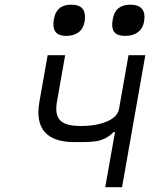

<svg xmlns="http://www.w3.org/2000/svg" viewBox="-20 -780 640 800"><path d="M459.5 -231 452.5 -229Q434.5 -211 414.8 -202Q395 -193 373.5 -190.5Q352 -188 320 -188H289Q215.5 -188 177.8 -219Q140 -250 140 -312Q140 -333 144.5 -357.5L178.5 -550H251.5L217 -354.5Q214.5 -341.5 214.5 -326Q214.5 -289 238.5 -272Q262.5 -255 316 -255Q382 -255 426 -274Q470 -293 476 -326.5L515.5 -550H585.5L488.5 0H418.5ZM202.5 -678.5Q202.5 -689.5 204.5 -700Q215 -760.5 276.5 -760.5Q306 -760.5 320 -748Q334 -735.5 334 -710Q334 -700.5 332.5 -690Q327.5 -660.5 307.5 -645.5Q287.5 -630.5 256.5 -630.5Q228.5 -630.5 215.5 -642.5Q202.5 -654.5 202.5 -678.5ZM447.5 -677Q447.5 -686 450 -701Q460.5 -760.5 523 -760.5Q582 -760.5 582 -709.5Q582 -701 580.5 -691Q575.5 -661.5 554.8 -646Q534 -630.5 502.5 -630.5Q473.5 -630.5 460.5 -641.8Q447.5 -653 447.5 -677Z"/></svg>

Font: JuliaMono Light
Style: Italic
Weight: 300
Italic angle: -9°
Monospace: yes
Designer: cormullion
Foundry: corm
Version: Version 0.054; ttfautohint (v1.8.4)